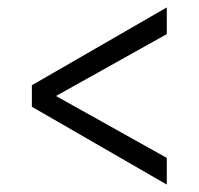

<svg xmlns="http://www.w3.org/2000/svg" viewBox="-20 -513 536 518"><path d="M66 -225V-283L430 -493V-421L131 -254L430 -87V-15Z"/></svg>

Font: Mukta Vaani
Style: Regular
Weight: 400
Designer: Noopur Datye, Girish Dalvi, Yashodeep Gholap, Pallavi Karambelkar
Foundry: Ek Type
Version: Version 2.538;PS 1.000;hotconv 16.6.51;makeotf.lib2.5.65220;